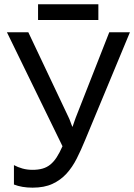

<svg xmlns="http://www.w3.org/2000/svg" viewBox="-20 -864 625 894"><path d="M585 -713.9 376 -210.9Q357.4 -165.5 337.2 -125.5Q316.9 -85.4 289.6 -55.4Q262.2 -25.4 224.1 -7.8Q186 9.8 131.8 9.8Q106.9 9.8 85 6.1Q63 2.4 44.9 -4.9V-95.2Q63 -85.4 84.7 -79.3Q106.4 -73.2 131.8 -73.2Q157.7 -73.2 177.7 -78.9Q197.8 -84.5 213.9 -97.4Q230 -110.4 243.7 -131.3Q257.3 -152.3 271 -183.1L12.2 -713.9H111.8L298.8 -318.8Q301.3 -314 303.7 -308.1Q306.2 -302.2 308.3 -295.9Q310.5 -289.6 312.7 -283.9Q314.9 -278.3 316.9 -273.9H317.9Q319.3 -278.3 322 -285.9Q324.7 -293.5 327.4 -301.5Q330.1 -309.6 332.8 -316.7Q335.4 -323.7 336.9 -327.1L488.8 -713.9ZM157.2 -844.2H438V-771H157.2Z"/></svg>

Font: Droid Sans
Style: Regular
Weight: 400
Foundry: Ascender Corporation
Version: Version 1.00 build 114